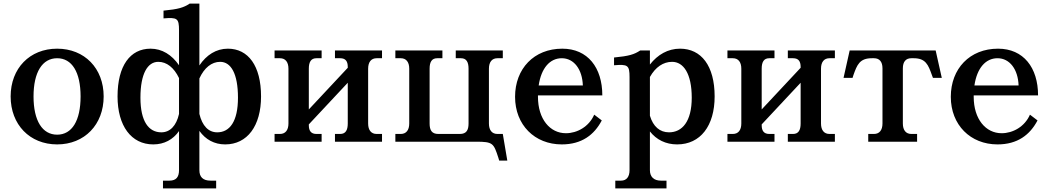

<svg xmlns="http://www.w3.org/2000/svg" viewBox="-20 -786 5813 1065"><path d="M297 -39C215 -39 166 -116 166 -251C166 -386 215 -463 297 -463C379 -463 427 -386 427 -251C427 -116 379 -39 297 -39ZM39 -251C39 -95 145 15 297 15C449 15 555 -95 555 -251C555 -407 449 -516 297 -516C145 -516 39 -407 39 -251Z M1086 158V-60C1120 -12 1169 15 1229 15C1352 15 1428 -88 1428 -251C1428 -421 1357 -516 1244 -516C1179 -516 1125 -481 1086 -423V-766H1032C999 -744 970 -735 887 -727V-684C963 -690 973 -685 973 -618V-424C933 -482 879 -516 815 -516C702 -516 632 -421 632 -251C632 -88 708 15 830 15C891 15 940 -12 973 -59V158C973 195 958 216 920 216H884V259H1179V216H1148C1105 216 1086 195 1086 158ZM759 -244C759 -378 799 -443 858 -443C905 -443 945 -411 973 -353V-154C958 -88 923 -52 875 -52C805 -52 759 -112 759 -244ZM1086 -154V-351C1113 -410 1154 -443 1201 -443C1261 -443 1300 -378 1300 -244C1300 -112 1254 -52 1185 -52C1136 -52 1102 -88 1086 -154Z M1693 -91V-96L1909 -327V-101C1909 -64 1897 -43 1867 -43H1838V0H2099V-43H2069C2039 -43 2022 -64 2022 -101V-405C2022 -442 2039 -463 2069 -463H2099V-506H1838V-463H1867C1897 -463 1909 -446 1909 -415V-410L1693 -179V-405C1693 -442 1705 -463 1735 -463H1764V-506H1503V-463H1533C1563 -463 1580 -442 1580 -405V-101C1580 -64 1563 -43 1533 -43H1503V0H1764V-43H1735C1705 -43 1693 -61 1693 -91Z M2363 -101V-405C2363 -442 2375 -463 2405 -463H2434V-506H2173V-463H2203C2233 -463 2250 -442 2250 -405V-101C2250 -64 2233 -43 2203 -43H2173V0H2621C2715 0 2718 9 2744 88L2749 105H2794L2769 -43H2739C2709 -43 2692 -64 2692 -101V-405C2692 -442 2709 -463 2739 -463H2769V-506H2508V-463H2537C2567 -463 2579 -442 2579 -405V-101C2579 -64 2567 -43 2531 -43H2411C2375 -43 2363 -64 2363 -101Z M2837 -249C2837 -93 2946 15 3096 15C3207 15 3276 -38 3318 -118L3276 -150C3247 -83 3181 -47 3119 -47C3031 -47 2964 -125 2964 -249V-257H3321C3321 -411 3240 -516 3099 -516C2942 -516 2837 -405 2837 -249ZM2968 -312C2982 -408 3030 -463 3096 -463C3164 -463 3210 -401 3213 -312Z M3585 158V-57C3621 -11 3673 15 3736 15C3865 15 3944 -88 3944 -251C3944 -421 3870 -516 3752 -516C3685 -516 3628 -483 3585 -428V-506H3531C3498 -484 3469 -475 3386 -467V-424C3462 -430 3472 -425 3472 -358V158C3472 195 3455 216 3425 216H3393V259H3677V216H3646C3607 216 3585 195 3585 158ZM3585 -144V-359C3616 -414 3659 -443 3708 -443C3771 -443 3817 -378 3817 -244C3817 -112 3764 -52 3691 -52C3640 -52 3603 -84 3585 -144Z M4205 -91V-96L4421 -327V-101C4421 -64 4409 -43 4379 -43H4350V0H4611V-43H4581C4551 -43 4534 -64 4534 -101V-405C4534 -442 4551 -463 4581 -463H4611V-506H4350V-463H4379C4409 -463 4421 -446 4421 -415V-410L4205 -179V-405C4205 -442 4217 -463 4247 -463H4276V-506H4015V-463H4045C4075 -463 4092 -442 4092 -405V-101C4092 -64 4075 -43 4045 -43H4015V0H4276V-43H4247C4217 -43 4205 -61 4205 -91Z M5170 -506H4693L4659 -354H4709L4714 -370C4734 -426 4748 -463 4816 -463H4828C4858 -463 4875 -444 4875 -407V-101C4875 -64 4858 -43 4828 -43H4796V0H5067V-43H5035C5005 -43 4988 -64 4988 -101V-407C4988 -444 5005 -463 5035 -463H5048C5115 -463 5129 -426 5149 -370L5155 -354H5204Z M5254 -249C5254 -93 5363 15 5513 15C5624 15 5693 -38 5735 -118L5693 -150C5664 -83 5598 -47 5536 -47C5448 -47 5381 -125 5381 -249V-257H5738C5738 -411 5657 -516 5516 -516C5359 -516 5254 -405 5254 -249ZM5385 -312C5399 -408 5447 -463 5513 -463C5581 -463 5627 -401 5630 -312Z"/></svg>

Font: LT Superior Serif Semibold
Style: Regular
Weight: 600
Designer: Daniel Lyons
Foundry: LyonsType
Version: Version 2.120;FEAKit 1.0